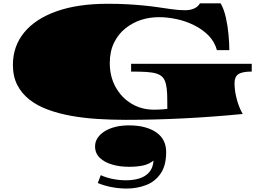

<svg xmlns="http://www.w3.org/2000/svg" viewBox="-20 -680 1543 1134"><path d="M721.2 27.8Q678.7 27.8 637 26.4Q595.2 24.9 554.2 22.5Q471.7 17.1 397.7 3.7Q323.7 -9.8 261.2 -33.2Q199.7 -55.7 153.3 -92.3Q107.4 -128.4 81.8 -178.7Q56.2 -229 56.2 -296.9Q56.2 -406.2 122.1 -487.3Q188 -568.4 313.2 -613Q438.5 -657.7 615.7 -657.7Q680.2 -657.7 731.9 -654.8Q784.2 -651.9 826.4 -647.7Q868.7 -643.6 902.8 -638.7Q950.7 -631.8 993.7 -625.7Q1036.6 -619.6 1071.3 -619.6Q1137.2 -619.6 1161.1 -660.2H1283.2Q1302.7 -626.5 1314 -576.4Q1325.2 -526.4 1329.8 -474.6Q1334.5 -422.9 1334.5 -383.8H1261.2Q1247.6 -433.6 1211.4 -470.5Q1175.3 -507.3 1125 -531.7Q1075.7 -556.2 1021.7 -567.4Q967.8 -578.6 920.4 -578.6Q804.2 -578.6 721.7 -513.2Q678.7 -479.5 653.6 -427.7Q628.4 -376 628.4 -307.6Q628.4 -228 662.8 -165.8Q697.3 -103.5 756.3 -67.9Q815.4 -32.2 889.2 -32.2Q897.9 -32.2 913.6 -32.7Q929.2 -33.2 944.8 -34.4Q960.4 -35.6 968.3 -37.1Q968.3 -62.5 968 -84.2Q967.8 -106 967.3 -124Q965.8 -160.2 959.7 -184.6Q953.6 -209 940.9 -223.6Q927.7 -237.8 903.8 -245.6Q879.9 -252.9 843.5 -255.1Q807.1 -257.3 754.4 -257.3V-303.2H1466.8V-257.3Q1410.6 -257.3 1387.9 -241.9Q1365.2 -226.6 1365.2 -189Q1365.2 -144 1378.2 -95Q1391.1 -45.9 1413.6 -6.8Q1239.3 10.3 1067.1 19Q895 27.8 721.2 27.8ZM727.5 433.6Q684.6 433.6 640.9 425.5Q597.2 417.5 557.6 400.9L575.2 354.5Q604 368.2 643.3 376.5Q682.6 384.8 724.6 384.8Q767.6 384.8 803.2 373.8Q838.9 362.8 861.3 337.2Q883.8 311.5 886.7 268.6Q859.4 290.5 823.2 297.9Q787.1 305.2 741.7 305.2Q687.5 305.2 641.8 291.7Q596.2 278.3 568.8 251.5Q541.5 224.6 541.5 184.6Q541.5 156.2 557.4 133.3Q573.2 110.4 600.1 94.2Q656.7 60.5 741.7 60.5Q794.9 60.5 835.9 71.8Q877 83 905.3 103.5Q961.4 144 961.4 218.3Q961.4 297.9 928.7 345.2Q896 392.6 842.8 413.1Q789.6 433.6 727.5 433.6Z"/></svg>

Font: Asset
Style: Regular
Weight: 400
Version: Version 1.003; ttfautohint (v1.8.4.7-5d5b)